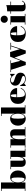

<svg xmlns="http://www.w3.org/2000/svg" viewBox="2519 -3319 810 5888"><g transform="rotate(-90 2924.0 -375.0)"><path d="M428 10Q368.5 10 328.5 -26.5Q288.5 -63 272.5 -131V0H12V-19.5H82.5V-730.5H12V-750H272.5V-329Q288.5 -396.5 328.2 -432.8Q368 -469 428 -469Q482.5 -469 531 -440.5Q579.5 -412 610 -358.5Q640.5 -305 640.5 -230Q640.5 -155 610 -101.2Q579.5 -47.5 531 -18.8Q482.5 10 428 10ZM377.5 -26.5Q394.5 -26.5 405 -46.2Q415.5 -66 420.5 -110.5Q425.5 -155 425.5 -230Q425.5 -305 420.5 -349.2Q415.5 -393.5 405 -412.8Q394.5 -432 377.5 -432Q355.5 -432 331 -409.5Q306.5 -387 289.5 -342.2Q272.5 -297.5 272.5 -230Q272.5 -162 289.5 -116.8Q306.5 -71.5 331 -49Q355.5 -26.5 377.5 -26.5Z M895.5 10Q840.5 10 808.8 -9.8Q777 -29.5 763.5 -63.5Q750 -97.5 750 -141V-440.5H679.5V-460H940V-150.5Q940 -108.5 943.2 -88.2Q946.5 -68 954.2 -61.8Q962 -55.5 976 -55.5Q992.5 -55.5 1006.8 -70Q1021 -84.5 1031.8 -110Q1042.5 -135.5 1048.8 -168.2Q1055 -201 1055 -237.5H1072.5Q1072.5 -199 1064.8 -156Q1057 -113 1037.8 -75.2Q1018.5 -37.5 984 -13.8Q949.5 10 895.5 10ZM1055 0V-440.5H995V-460H1245V-19.5H1315V0Z M1599.5 -460V-19.5H1639.5V0H1339V-19.5H1409.5V-440.5H1339V-460ZM1904.5 -319.5V-19.5H1974.5V0H1674.5V-19.5H1714.5V-309.5Q1714.5 -351.5 1711.2 -371.8Q1708 -392 1700.2 -398.2Q1692.5 -404.5 1678.5 -404.5Q1662.5 -404.5 1648.2 -390Q1634 -375.5 1623 -350Q1612 -324.5 1605.8 -291.8Q1599.5 -259 1599.5 -222.5H1582Q1582 -261 1589.8 -304Q1597.5 -347 1616.8 -384.8Q1636 -422.5 1670.5 -446.2Q1705 -470 1758.5 -470Q1814 -470 1845.8 -450.5Q1877.5 -431 1891 -397Q1904.5 -363 1904.5 -319.5Z M2226 9.5Q2171.5 9.5 2123 -19Q2074.5 -47.5 2044.2 -101Q2014 -154.5 2014 -229.5Q2014 -304.5 2044.2 -358.2Q2074.5 -412 2123 -440.8Q2171.5 -469.5 2226 -469.5Q2286 -469.5 2325.8 -432.8Q2365.5 -396 2382 -328V-730.5H2312V-750H2572V-19.5H2642V0H2382V-131Q2365.5 -63 2325.8 -26.8Q2286 9.5 2226 9.5ZM2277.5 -27.5Q2299.5 -27.5 2323.8 -50Q2348 -72.5 2365 -117.2Q2382 -162 2382 -229.5Q2382 -297.5 2365 -342.8Q2348 -388 2323.8 -410.5Q2299.5 -433 2277.5 -433Q2260.5 -433 2249.8 -413.2Q2239 -393.5 2234 -349Q2229 -304.5 2229 -229.5Q2229 -154.5 2234 -110.2Q2239 -66 2249.8 -46.8Q2260.5 -27.5 2277.5 -27.5Z M2939.5 10Q2864 10 2805.8 -16.8Q2747.5 -43.5 2714.5 -96.8Q2681.5 -150 2681.5 -230Q2681.5 -310 2713.8 -363.2Q2746 -416.5 2803.5 -443.2Q2861 -470 2936.5 -470Q3011 -470 3062.8 -439Q3114.5 -408 3141.5 -359Q3168.5 -310 3168.5 -255.5H2748V-275.5H2977.5Q2977 -310 2976 -341.5Q2975 -373 2971.2 -397.8Q2967.5 -422.5 2959.2 -436.5Q2951 -450.5 2936.5 -450.5Q2922 -450.5 2912.2 -435.5Q2902.5 -420.5 2897 -393.2Q2891.5 -366 2889.2 -329.5Q2887 -293 2887 -250Q2887 -196 2890.8 -152.8Q2894.5 -109.5 2904.8 -79Q2915 -48.5 2933.5 -32.5Q2952 -16.5 2981.5 -16.5Q3042 -16.5 3086.8 -52Q3131.5 -87.5 3150 -143H3169.5Q3150 -78 3094 -34Q3038 10 2939.5 10Z M3231.5 10V-160H3251.5Q3275.5 -109.5 3303.5 -76.2Q3331.5 -43 3365.8 -26.8Q3400 -10.5 3443 -10.5Q3473 -10.5 3494.8 -17.2Q3516.5 -24 3528.2 -35.8Q3540 -47.5 3540 -62.5Q3540 -83 3518.2 -95.8Q3496.5 -108.5 3462.5 -118.8Q3428.5 -129 3390.5 -142.2Q3352.5 -155.5 3318.2 -176Q3284 -196.5 3262.5 -230Q3241 -263.5 3241 -315Q3241 -362 3263.8 -396.5Q3286.5 -431 3325.2 -450Q3364 -469 3411 -469Q3445.5 -469 3472.8 -458Q3500 -447 3522 -429L3586.5 -470H3603.5V-330H3584Q3561 -362.5 3537.5 -389.2Q3514 -416 3484 -432Q3454 -448 3411.5 -448Q3390.5 -448 3373.2 -441.2Q3356 -434.5 3345.8 -423.2Q3335.5 -412 3335.5 -398Q3335.5 -377 3357.5 -364Q3379.5 -351 3414.2 -340.5Q3449 -330 3487.8 -317.5Q3526.5 -305 3561 -285.2Q3595.5 -265.5 3617.5 -233.5Q3639.5 -201.5 3639.5 -152Q3639.5 -92.5 3609.8 -57Q3580 -21.5 3535.8 -5.8Q3491.5 10 3448 10Q3406.5 10 3373 -2.8Q3339.5 -15.5 3312.5 -40L3248.5 10Z M4558 -460V-440.5H4469.5L4319.5 10H4227.5L4100.5 -335L3966 10H3874L3727 -440.5H3656V-460H4017V-440.5H3930L4005.5 -148L4131 -470H4273.5L4359.5 -174L4448.5 -440.5H4344V-460Z M4838.5 10Q4763 10 4704.8 -16.8Q4646.5 -43.5 4613.5 -96.8Q4580.5 -150 4580.5 -230Q4580.5 -310 4612.8 -363.2Q4645 -416.5 4702.5 -443.2Q4760 -470 4835.5 -470Q4910 -470 4961.8 -439Q5013.5 -408 5040.5 -359Q5067.5 -310 5067.5 -255.5H4647V-275.5H4876.5Q4876 -310 4875 -341.5Q4874 -373 4870.2 -397.8Q4866.5 -422.5 4858.2 -436.5Q4850 -450.5 4835.5 -450.5Q4821 -450.5 4811.2 -435.5Q4801.5 -420.5 4796 -393.2Q4790.5 -366 4788.2 -329.5Q4786 -293 4786 -250Q4786 -196 4789.8 -152.8Q4793.5 -109.5 4803.8 -79Q4814 -48.5 4832.5 -32.5Q4851 -16.5 4880.5 -16.5Q4941 -16.5 4985.8 -52Q5030.5 -87.5 5049 -143H5068.5Q5049 -78 4993 -34Q4937 10 4838.5 10Z M5278 -540Q5231 -540 5199.5 -571.5Q5168 -603 5168 -650Q5168 -697.5 5199.5 -728.8Q5231 -760 5278 -760Q5325.5 -760 5356.8 -728.8Q5388 -697.5 5388 -650Q5388 -603 5356.8 -571.5Q5325.5 -540 5278 -540ZM5373 -460V-19.5H5443V0H5113V-19.5H5183V-440.5H5113V-460Z M5662 7Q5606 7 5575.5 -7.2Q5545 -21.5 5533 -50Q5521 -78.5 5521 -121V-560Q5566 -560 5619.8 -565.8Q5673.5 -571.5 5711 -590V-113Q5711 -75.5 5719.8 -57.2Q5728.5 -39 5749 -39Q5769.5 -39 5792.2 -55.2Q5815 -71.5 5830 -109L5848.5 -102Q5830.5 -54 5784.2 -23.5Q5738 7 5662 7ZM5448 -440.5V-460H5818V-440.5Z"/></g></svg>

Font: Bodoni Moda 11pt Black
Style: Regular
Weight: 900
Designer: Owen Earl
Foundry: indestructible type
Version: Version 2.004